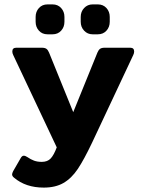

<svg xmlns="http://www.w3.org/2000/svg" viewBox="-20 -697 641 873"><path d="M142 -598V-620Q142 -644 157 -660.5Q172 -677 196 -677H219Q243 -677 258 -660.5Q273 -644 273 -620V-598Q273 -574 258 -557.5Q243 -541 219 -541H196Q172 -541 157 -557.5Q142 -574 142 -598ZM347 -598V-620Q347 -644 362.5 -660.5Q378 -677 401 -677H425Q449 -677 464 -660.5Q479 -644 479 -620V-598Q479 -574 464 -557.5Q449 -541 425 -541H401Q378 -541 362.5 -557.5Q347 -574 347 -598ZM44 111Q35 104 35 96Q35 91 40 81L74 22Q80 11 88 11Q95 11 104 17Q120 28 135 33.5Q150 39 170 39Q196 39 210.5 23.5Q225 8 238 -27L40 -447Q36 -455 36 -463Q36 -480 54 -480H170Q184 -480 191 -475Q198 -470 203 -458L313 -187L423 -458Q428 -470 435 -475Q442 -480 456 -480H572Q590 -480 590 -463Q590 -455 586 -447L399 -49Q362 29 333.5 71.5Q305 114 268.5 135Q232 156 179 156Q97 156 44 111Z"/></svg>

Font: Mitr Medium
Style: Regular
Weight: 500
Designer: Thanarat Vachiruckul
Foundry: Cadson Demak
Version: Version 1.003